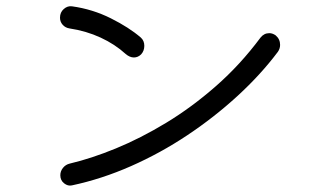

<svg xmlns="http://www.w3.org/2000/svg" viewBox="-20 -620 1040 608"><path d="M427 -448Q417 -438 404 -438Q391 -438 378 -449Q344 -480 298.5 -501Q253 -522 200 -530Q187 -532 178.5 -541.5Q170 -551 170 -564Q170 -581 182 -591.5Q194 -602 208 -600Q273 -591 331 -562Q389 -533 426 -501Q437 -491 437 -475Q437 -459 427 -448ZM208 -33Q195 -30 183 -39.5Q171 -49 171 -65Q171 -78 179.5 -88.5Q188 -99 201 -102Q269 -118 347 -150Q425 -182 506 -231Q587 -280 664 -347.5Q741 -415 805 -501Q816 -515 833 -515Q843 -515 853 -508Q867 -496 867 -478Q867 -466 860 -456Q806 -384 732.5 -316.5Q659 -249 573.5 -192Q488 -135 395 -94Q302 -53 208 -33Z"/></svg>

Font: Kiwi Maru Light
Style: Regular
Weight: 300
Designer: Hiroki-Chan
Version: Version 1.100